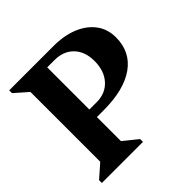

<svg xmlns="http://www.w3.org/2000/svg" viewBox="-176 -851 1011 1011"><g transform="rotate(-45 330.0 -345.0)"><path d="M28 0V-21L101 -85V-605L28 -669V-690H358Q437 -690 496.5 -665.5Q556 -641 589.5 -596Q623 -551 623 -490Q623 -382 540 -323Q457 -264 304 -264H255V-85L334 -21V0ZM309 -634H255V-320H309Q375 -320 415 -364Q455 -408 455 -481Q455 -552 415.5 -593Q376 -634 309 -634Z"/></g></svg>

Font: Platypi SemiBold
Style: Regular
Weight: 600
Designer: David Sargent
Foundry: Bolt Cutter Type
Version: Version 1.200; ttfautohint (v1.8.4.7-5d5b)